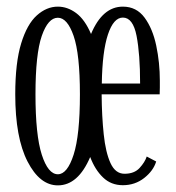

<svg xmlns="http://www.w3.org/2000/svg" viewBox="-20 -548 532 579"><path d="M154.5 11Q100 11 63 -61Q26 -133 26 -263.5Q26 -359 43.8 -417Q61.5 -475 91 -501.5Q120.5 -528 154.5 -528Q183.5 -528 209.8 -508.5Q236 -489 254.5 -445.5Q289 -528 350.5 -528Q391.5 -528 416 -494.8Q440.5 -461.5 451.2 -410.2Q462 -359 462 -305Q462 -294.5 462 -284Q462 -273.5 461.5 -263.5H286.5Q287 -197.5 292.8 -143Q298.5 -88.5 313.2 -56.2Q328 -24 355.5 -24Q385 -24 401 -41.5Q417 -59 422.5 -76L451 -61Q442.5 -33 414.8 -11.2Q387 10.5 350.5 10.5Q315 10.5 290.8 -12.8Q266.5 -36 252 -74.5Q215.5 11 154.5 11ZM350.5 -495Q322.5 -495 305.5 -444Q288.5 -393 287 -296H402.5Q402.5 -385 391.8 -440Q381 -495 350.5 -495ZM154.5 -22.5Q183 -22.5 202 -81.5Q221 -140.5 221 -263.5Q221 -385 202 -439.8Q183 -494.5 154.5 -494.5Q125 -494.5 106 -439.8Q87 -385 87 -263.5Q87 -140.5 106 -81.5Q125 -22.5 154.5 -22.5Z"/></svg>

Font: Imbue 10pt Light
Style: Regular
Weight: 300
Designer: Tyler Finck
Foundry: Etcetera Type Company
Version: Version 1.102; ttfautohint (v1.8.3)